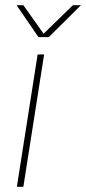

<svg xmlns="http://www.w3.org/2000/svg" viewBox="-20 -720 332 740"><path d="M45 0 125 -510H150L70 0ZM128 -577 44 -700H70L148 -590L261 -700H292L168 -577Z"/></svg>

Font: MuseoModerno Thin Thin
Style: Italic
Weight: 250
Italic angle: -9°
Version: Version 1.003